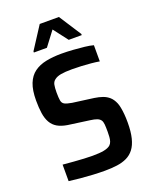

<svg xmlns="http://www.w3.org/2000/svg" viewBox="-164 -984 860 1082"><g transform="rotate(-20 266.0 -443.5)"><path d="M274 8Q241 8 203 6Q165 4 128 0.5Q91 -3 61 -7V-106Q94 -103 126 -100.5Q158 -98 186.5 -96.5Q215 -95 237 -95Q280 -95 305.5 -100Q331 -105 344 -116Q353 -124 357 -136Q361 -148 362 -163Q363 -178 363 -194Q363 -221 361.5 -238Q360 -255 353 -264.5Q346 -274 331.5 -279.5Q317 -285 293 -288L163 -306Q127 -312 104 -325.5Q81 -339 67.5 -362.5Q54 -386 49 -419.5Q44 -453 44 -496Q44 -558 59.5 -597Q75 -636 104.5 -657.5Q134 -679 175.5 -687.5Q217 -696 268 -696Q302 -696 337.5 -693.5Q373 -691 404.5 -687.5Q436 -684 457 -678V-581Q434 -585 406.5 -587.5Q379 -590 350.5 -591.5Q322 -593 295 -593Q252 -593 227.5 -588.5Q203 -584 189 -573Q175 -563 171.5 -545.5Q168 -528 168 -500Q168 -468 171 -451Q174 -434 187.5 -427Q201 -420 230 -415L357 -398Q384 -394 405.5 -386.5Q427 -379 443.5 -364.5Q460 -350 471 -324Q476 -312 479.5 -294Q483 -276 485 -254Q487 -232 487 -204Q487 -149 477.5 -111Q468 -73 450 -49.5Q432 -26 406 -13.5Q380 -1 346.5 3.5Q313 8 274 8ZM125 -755V-762L211 -895H326L412 -762V-755H334L268 -841L203 -755Z"/></g></svg>

Font: Saira SemiCondensed SemiBold
Style: Regular
Weight: 600
Width: 4
Designer: Hector Gatti with collaboration of the Omnibus-Type team
Foundry: Omnibus-Type
Version: Version 1.101